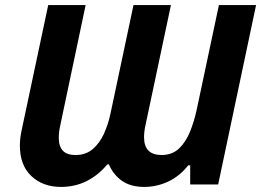

<svg xmlns="http://www.w3.org/2000/svg" viewBox="-20 -734 1039 764"><path d="M222.2 9.8Q150.9 9.8 105 -33.2Q59.1 -76.2 59.1 -154.8Q59.1 -184.1 65.9 -214.8L171.9 -713.9H320.8L220.2 -236.8Q213.9 -209.5 213.9 -186Q213.9 -152.3 229.7 -134.8Q245.6 -117.2 280.8 -117.2Q321.3 -117.2 348.6 -140.4Q376 -163.6 393.3 -201.2Q410.6 -238.8 419.9 -283.2L511.2 -713.9H660.2L559.1 -236.8Q553.2 -210.4 553.2 -188Q553.2 -117.2 623 -117.2Q665 -117.2 692.1 -142.8Q719.2 -168.5 736.1 -210Q752.9 -251.5 763.2 -299.8L851.1 -713.9H999L848.1 0H736.8V-76.2H729Q695.3 -33.2 649.7 -11.7Q604 9.8 553.2 9.8Q500.5 9.8 465.8 -14.2Q431.2 -38.1 413.1 -80.1H407.2Q371.6 -37.1 325.2 -13.7Q278.8 9.8 222.2 9.8Z"/></svg>

Font: Open Sans
Style: Bold Italic
Weight: 700
Italic angle: -12°
Designer: Monotype Design Team
Foundry: Monotype Imaging Inc.
Version: Version 3.003; ttfautohint (v1.8.4)